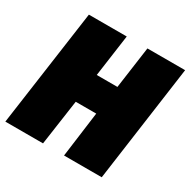

<svg xmlns="http://www.w3.org/2000/svg" viewBox="-165 -847 988 997"><g transform="rotate(30 329.5 -349.0)"><path d="M218 0H-8L90 -698H317L282 -447H406L441 -698H667L570 0H344L380 -272H257Z"/></g></svg>

Font: Fira Sans Ultra
Style: Italic
Weight: 950
Italic angle: -8°
Designer: Carrois Corporate & Edenspiekermann AG
Foundry: Carrois Corporate GbR & Edenspiekermann AG
Version: Version 4.203;PS 004.203;hotconv 1.0.88;makeotf.lib2.5.64775